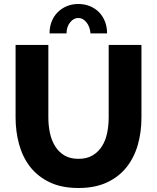

<svg xmlns="http://www.w3.org/2000/svg" viewBox="-20 -935 787 961"><path d="M372 -845Q348 -845 330.5 -822.5Q313 -800 313 -768H228Q228 -800 238.5 -827Q249 -854 268.5 -873.5Q288 -893 314 -904Q340 -915 372 -915Q404 -915 430.5 -904Q457 -893 476 -873.5Q495 -854 505.5 -827Q516 -800 516 -768H433Q430 -802 412.5 -823.5Q395 -845 372 -845ZM373 -140Q415 -140 444 -157.5Q473 -175 491 -204Q509 -233 516.5 -270.5Q524 -308 524 -347V-710H688V-347Q688 -273 669.5 -209Q651 -145 612.5 -97Q574 -49 514.5 -21.5Q455 6 373 6Q288 6 228 -23Q168 -52 130.5 -100.5Q93 -149 75.5 -213Q58 -277 58 -347V-710H222V-347Q222 -306 230 -269Q238 -232 256 -203Q274 -174 302.5 -157Q331 -140 373 -140Z"/></svg>

Font: Oxford Sans
Style: Regular
Weight: 800
Designer: Matt McInerney, Pablo Impallari, Rodrigo Fuenzalida
Foundry: Matt McInerney, Pablo Impallari, Rodrigo Fuenzalida
Version: Version 3.000g; ttfautohint (v1.5) -l 8 -r 28 -G 28 -x 14 -D